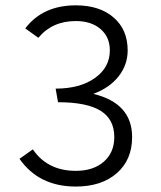

<svg xmlns="http://www.w3.org/2000/svg" viewBox="-20 -683 602 716"><path d="M187.5 -352.5Q278.3 -352.5 334 -392.1Q389.6 -431.6 389.6 -495.1Q389.6 -544.9 355 -574.7Q320.3 -604.5 262.7 -604.5Q174.8 -604.5 123 -542L74.2 -577.1Q139.6 -663.1 262.7 -663.1Q351.6 -663.1 403.8 -617.7Q456.1 -572.3 456.1 -495.1Q456.1 -441.4 422.4 -398.4Q388.7 -355.5 328.1 -333Q472.7 -297.9 472.7 -171.9Q472.7 -86.9 415.5 -37.1Q358.4 12.7 262.7 12.7Q125 12.7 52.7 -90.8L102.5 -126Q157.2 -45.9 262.7 -45.9Q328.1 -45.9 367.2 -80.1Q406.2 -114.3 406.2 -171.9Q406.2 -238.3 355 -270Q303.7 -301.8 196.3 -301.8Z"/></svg>

Font: Lohit Devanagari
Style: Regular
Weight: 400
Version: 2.95.4